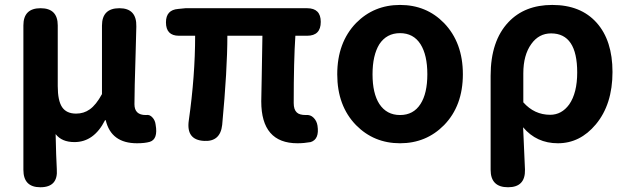

<svg xmlns="http://www.w3.org/2000/svg" viewBox="-20 -581 2608 797"><path d="M147.5 196.3Q77.1 196.3 77.1 124V-174.8V-475.6Q77.1 -546.9 148.4 -546.9Q219.7 -546.9 219.7 -475.6V-223.6Q219.7 -163.1 237.8 -136.2Q255.9 -109.4 295.9 -109.4Q328.1 -109.4 352.5 -127Q378.9 -145.5 403.3 -190.4V-474.6Q403.3 -546.9 475.6 -546.9Q547.9 -546.9 545.9 -470.7Q544.9 -434.6 543 -360.4Q538.1 -206.1 538.1 -148.4Q538.1 -103.5 585 -103.5Q585.9 -103.5 586.9 -103.5Q601.6 -106.4 613.3 -92.8Q624 -81.1 626 -63.5Q636.7 -2.9 601.6 7.8Q581.1 13.7 548.8 13.7Q441.4 13.7 418.9 -82H416Q370.1 8.8 289.1 8.8Q236.3 8.8 210.9 -24.4Q212.9 70.3 215.8 121.1Q221.7 196.3 147.5 196.3Z M1214.8 13.7Q1064.5 13.7 1064.5 -160.2Q1064.5 -177.7 1066.4 -261.7Q1068.4 -379.9 1069.3 -432.6H923.8Q923.8 -292 902.3 -62.5Q894.5 7.8 827.1 3.9Q752 0 763.7 -81.1Q790 -265.6 790 -432.6H722.7Q668.9 -432.6 668.9 -488.3Q668.9 -540 719.7 -543.9L750 -546.9H1030.3H1254.9Q1311.5 -546.9 1311.5 -490.2Q1311.5 -432.6 1254.9 -432.6H1206.1Q1199.2 -329.1 1199.2 -153.3Q1199.2 -126 1211.9 -114.3Q1222.7 -103.5 1250 -103.5Q1268.6 -105.5 1281.7 -92.3Q1294.9 -79.1 1297.9 -59.6Q1306.6 -2.9 1269.5 8.8Q1242.2 13.7 1214.8 13.7Z M1640.6 13.7Q1532.2 13.7 1458 -61.5Q1379.9 -141.6 1379.9 -272.5Q1379.9 -404.3 1458 -485.4Q1532.2 -560.5 1640.6 -560.5Q1750 -560.5 1823.2 -485.4Q1901.4 -404.3 1901.4 -272.9Q1901.4 -141.6 1823.2 -61.5Q1749 13.7 1640.6 13.7ZM1640.6 -103.5Q1696.3 -103.5 1725.6 -149.4Q1753.9 -193.4 1753.9 -272.9Q1753.9 -352.5 1725.6 -397.5Q1696.3 -443.4 1640.6 -443.4Q1585 -443.4 1554.7 -397.5Q1526.4 -351.6 1526.4 -272.5Q1526.4 -193.4 1554.7 -149.4Q1585 -103.5 1640.6 -103.5Z M2088.9 196.3Q2016.6 196.3 2016.6 124V-35.2V-266.6Q2016.6 -411.1 2090.8 -489.3Q2158.2 -560.5 2272.5 -560.5Q2390.6 -560.5 2456.5 -486.8Q2522.5 -413.1 2522.5 -282.2Q2522.5 -147.5 2453.1 -64.5Q2387.7 13.7 2295.9 13.7Q2207 13.7 2151.4 -52.7Q2152.3 -39.1 2153.3 -11.7Q2157.2 79.1 2159.2 123Q2161.1 196.3 2088.9 196.3ZM2263.7 -104.5Q2311.5 -104.5 2342.8 -147.5Q2376 -195.3 2376 -280.3Q2376 -442.4 2267.6 -442.4Q2216.8 -442.4 2185.5 -398.4Q2152.3 -352.5 2152.3 -276.4V-156.2Q2198.2 -104.5 2263.7 -104.5Z"/></svg>

Font: Bpmf GenSen Rounded B
Style: B
Weight: 700
Foundry: But Ko
Version: Version 1.320